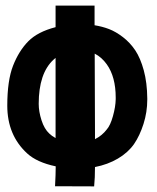

<svg xmlns="http://www.w3.org/2000/svg" viewBox="-20 -663 558 683"><path d="M177.7 -171.9V-457Q172.9 -453.1 170.4 -450.7Q117.7 -402.3 117.7 -293.5Q117.7 -266.1 127.7 -235.1Q137.7 -204.1 155.3 -188Q164.1 -179.2 177.7 -171.9ZM317.9 -168Q343.3 -180.7 359.9 -202.6Q372.6 -216.8 381.8 -250Q391.1 -283.2 391.6 -310.1V-315.9Q391.6 -389.6 359.9 -434.1Q341.8 -459.5 316.9 -472.2Q317.9 -305.2 317.9 -191.4ZM178.2 -71.3Q111.3 -85.4 76.7 -117.2Q5.9 -182.1 5.9 -287.1Q5.9 -377 26.6 -429.7Q47.4 -482.4 80.6 -516.1Q113.8 -549.8 177.7 -566.4V-643.1H316.4V-573.2Q343.8 -568.8 367.9 -559.6Q392.1 -550.3 417.5 -530.8Q442.9 -511.2 461.2 -483.9Q479.5 -456.5 491.5 -412.6Q503.4 -368.7 503.9 -313V-308.6Q503.9 -264.2 490.5 -222.2Q477.1 -180.2 457 -150.9Q435.5 -120.1 399.4 -98.9Q363.3 -77.6 317.9 -68.8Q317.9 -30.3 314.9 0L175.8 -0.5Q178.2 -43.9 178.2 -71.3Z"/></svg>

Font: Fantasque Sans Mono
Style: Bold
Weight: 700
Monospace: yes
Designer: Jany Belluz
Version: Version 1.8.0 ; ttfautohint (v1.8.2)